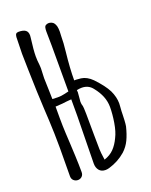

<svg xmlns="http://www.w3.org/2000/svg" viewBox="-143 -837 718 914"><g transform="rotate(-20 216.5 -380.0)"><path d="M400 -276Q400 -264 399 -258Q397 -236 397 -218Q397 -211 396 -192Q395 -173 393 -162Q384 -125 371 -97.5Q358 -70 335 -49Q298 -17 250 -3Q240 0 231 0Q210 0 199 -13.5Q188 -27 188 -48L192 -289V-372L168 -370Q151 -367 110 -365V-307Q110 -269 112 -230L115 -174Q116 -156 118 -111Q120 -66 120 -30Q120 -16 111.5 -8Q103 0 91 0Q79 0 70 -8Q61 -16 61 -30L62 -174Q62 -222 61 -246Q59 -313 55 -377L51 -465Q47 -590 46 -656Q46 -684 48 -740Q49 -751 53 -755.5Q57 -760 66 -760Q89 -760 100.5 -752Q112 -744 112 -725Q112 -718 111 -714Q103 -652 103 -622Q103 -601 106 -578Q107 -572 107 -560Q107 -544 106 -536L105 -511Q105 -490 107 -444L108 -404Q119 -403 135 -403Q154 -403 167.5 -406.5Q181 -410 192 -412V-570V-643Q192 -692 191 -716Q191 -728 193 -736Q195 -744 202 -747Q208 -750 215 -750Q222 -750 228.5 -747Q235 -744 239 -740Q246 -731 248.5 -720.5Q251 -710 251 -693L250 -672Q250 -637 245 -594Q236 -513 236 -452H246Q252 -452 270 -450Q299 -446 325 -420Q367 -376 384 -342Q400 -308 400 -276ZM312 -380Q292 -407 257 -407Q245 -407 232 -404Q233 -400 233 -393Q233 -385 231 -369Q229 -353 229 -346Q229 -334 233 -323Q236 -316 236 -177Q237 -150 237 -103Q237 -88 243 -48Q273 -58 292 -77.5Q311 -97 325 -127Q339 -154 346 -196.5Q353 -239 353 -275Q353 -329 312 -380Z"/></g></svg>

Font: Amatic SC
Style: Bold
Weight: 700
Designer: Multiple Designers
Foundry: Vernon Adams
Version: Version 2.505